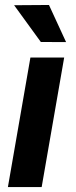

<svg xmlns="http://www.w3.org/2000/svg" viewBox="-20 -763 311 783"><path d="M149.9 0H12.2L104 -528.3H241.7ZM249.5 -591.3 146.5 -591.8 37.6 -741.7 179.7 -742.7Z"/></svg>

Font: RobotoInd
Style: Bold Italic
Weight: 700
Italic angle: -12°
Designer: Google
Version: Version 2.001150; 2014